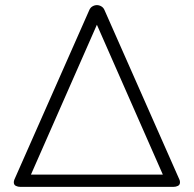

<svg xmlns="http://www.w3.org/2000/svg" viewBox="-20 -731 758 751"><path d="M60 0Q50 0 42 -4Q34 -8 34 -18Q34 -22 36 -28L329 -691Q333 -701 341.5 -706Q350 -711 359 -711Q368 -711 376.5 -706Q385 -701 389 -691L682 -28Q684 -24 684 -18Q684 -8 676 -4Q668 0 658 0ZM83 -7 56 -48H662L635 -7L345 -666H373Z"/></svg>

Font: Nunito VF Beta Light
Style: Regular
Weight: 300
Designer: Vernon Adams
Foundry: newtypography
Version: Version 3.001